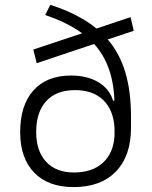

<svg xmlns="http://www.w3.org/2000/svg" viewBox="-20 -760 626 790"><path d="M282.7 9.8Q178.2 9.8 120.6 -49.8Q63 -109.4 63 -216.3Q63 -327.1 117.7 -388.2Q172.4 -449.2 272.5 -449.2Q338.4 -449.2 384.3 -422.1Q430.2 -395 445.3 -345.7H450.7Q446.3 -492.2 367.2 -579.1L130.9 -500L117.2 -556.2L317.9 -623Q258.3 -667 166 -698.2L187 -740.2Q304.7 -702.1 377 -642.6L517.1 -689.5L530.3 -633.3L423.3 -597.7Q472.7 -540 495.8 -461.9Q519 -383.8 519 -280.3V-233.9Q519 -118.7 457 -54.4Q395 9.8 282.7 9.8ZM284.2 -50.3Q358.9 -50.3 402.8 -89.8Q446.8 -129.4 451.2 -200.7V-233.4Q446.8 -308.1 404.5 -348.6Q362.3 -389.2 288.6 -389.2Q211.9 -389.2 170.4 -344.2Q128.9 -299.3 128.9 -216.3Q128.9 -138.2 169.9 -94.2Q210.9 -50.3 284.2 -50.3Z"/></svg>

Font: Cascadia Mono PL Light
Style: Regular
Weight: 300
Monospace: yes
Designer: Aaron Bell
Foundry: Saja Typeworks
Version: Version 2404.023; ttfautohint (v1.8.4)